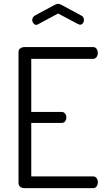

<svg xmlns="http://www.w3.org/2000/svg" viewBox="-20 -975 548 995"><path d="M106 0Q95 0 85.5 -6.5Q76 -13 76 -26V-706Q76 -718 85.5 -724.5Q95 -731 106 -731H462Q475 -731 481 -721.5Q487 -712 487 -702Q487 -689 480.5 -679.5Q474 -670 462 -670H142V-395H299Q311 -395 317.5 -386Q324 -377 324 -365Q324 -356 318 -347Q312 -338 299 -338H142V-61H462Q474 -61 480.5 -52Q487 -43 487 -30Q487 -19 481 -9.5Q475 0 462 0ZM168 -846Q160 -846 153.5 -854Q147 -862 147 -872Q147 -878 150.5 -884Q154 -890 160 -894L264 -950Q273 -955 281 -955Q290 -955 298 -950L402 -894Q409 -891 412 -884.5Q415 -878 415 -871Q415 -861 409 -854Q403 -847 395 -847Q393 -847 390 -848Q387 -849 385 -850L281 -905L177 -849Q175 -848 172.5 -847Q170 -846 168 -846Z"/></svg>

Font: Dosis ExtraLight
Style: Regular
Weight: 400
Version: Version 3.001; ttfautohint (v1.8.2)